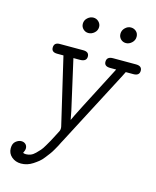

<svg xmlns="http://www.w3.org/2000/svg" viewBox="-123 -695 815 1006"><g transform="rotate(15 284.5 -192.0)"><path d="M16 163Q16 137 31 125Q46 113 61 113Q75 113 84 121.5Q93 130 93 144Q93 154 85 170Q92 173 101 173Q114 173 126.5 168Q139 163 151 151Q163 139 171.5 129.5Q180 120 191.5 100Q203 80 208.5 70.5Q214 61 225.5 38Q237 15 240 10Q245 -1 242 -15L157 -378H123Q92 -378 92 -403Q92 -431 123 -431H250Q282 -431 282 -405Q282 -378 246 -378H211L272 -108L281 -61Q288 -80 443 -378H410Q378 -378 378 -403Q378 -431 412 -431H536Q569 -431 569 -405Q569 -378 536 -378H495L483 -354L271 52L264 65Q258 78 253.5 86Q249 94 240 110Q231 126 222.5 137Q214 148 202.5 163Q191 178 178.5 188Q166 198 151.5 207.5Q137 217 121 222Q105 227 88 227Q58 227 37 209Q16 191 16 163ZM212 -565Q212 -584 226.5 -597Q241 -610 258 -610Q275 -610 287 -598Q299 -586 299 -570Q299 -551 284.5 -538Q270 -525 252 -525Q236 -525 224 -536.5Q212 -548 212 -565ZM416 -565Q416 -584 430 -597.5Q444 -611 461 -611Q478 -611 490 -600Q502 -589 502 -571Q502 -552 487.5 -538.5Q473 -525 456 -525Q439 -525 427.5 -536.5Q416 -548 416 -565Z"/></g></svg>

Font: CMU Typewriter Text
Style: LightOblique
Weight: 200
Italic angle: -9.46001°
Version: Version 0.7.0